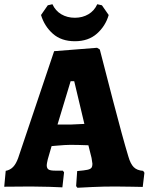

<svg xmlns="http://www.w3.org/2000/svg" viewBox="-28 -881 703 908"><path d="M332 -1 337 -72Q371 -75 385 -78Q399 -81 404 -87Q409 -93 409 -107Q409 -110 405 -134L390 -194Q338 -196 305 -196Q282 -196 238 -192L216 -190L198 -128Q193 -106 193 -100Q193 -85 201.5 -79.5Q210 -74 233 -74H269L275 -66L267 5Q252 4 204.5 2.5Q157 1 118 1L-8 2L-1 -73Q20 -77 34 -91.5Q48 -106 58 -134L228 -639L431 -655L444 -647Q459 -588 505.5 -409Q552 -230 579 -141Q589 -106 604.5 -90.5Q620 -75 649 -73L655 -64L647 3Q633 3 595.5 2Q558 1 517 1Q461 1 407 3.5Q353 6 338 7ZM306 -292Q311 -292 371 -295L323 -497H306L244 -292ZM166 -810 198 -856 220 -861Q234 -830 262 -813.5Q290 -797 326 -797Q362 -797 390 -813.5Q418 -830 432 -861L454 -856L486 -810Q471 -758 430.5 -722Q390 -686 326 -686Q262 -686 222 -721.5Q182 -757 166 -810Z"/></svg>

Font: Alegreya SC ExtraBold
Style: Regular
Weight: 800
Designer: Juan Pablo del Peral
Foundry: Huerta Tipografica
Version: Version 2.007; ttfautohint (v1.6)